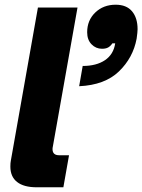

<svg xmlns="http://www.w3.org/2000/svg" viewBox="-20 -795 604 815"><path d="M136 0Q81 0 52.5 -22.5Q24 -45 24 -88Q24 -104 26 -113L141 -763H309L204 -171Q203 -168 203 -162Q203 -136 231 -136H273L249 0ZM331 -515Q389 -515 425.5 -539.5Q462 -564 469 -611H457Q449 -599 439 -593.5Q429 -588 413 -588Q387 -588 368.5 -607Q350 -626 350 -658Q350 -709 384.5 -742Q419 -775 471 -775Q517 -775 540.5 -747Q564 -719 564 -671Q564 -659 560 -631Q545 -550 485 -492Q425 -434 316 -429Z"/></svg>

Font: Open Sauce Sans Black Italic
Style: Regular
Weight: 900
Italic angle: -10°
Designer: Alfredo Marco Pradil
Foundry: Creative Sauce Fz LLC
Version: Version 1.477